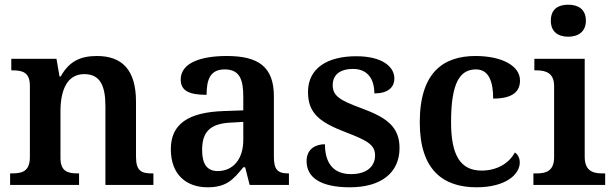

<svg xmlns="http://www.w3.org/2000/svg" viewBox="-20 -786 2608 816"><path d="M23 0H316V-49H311C267 -49 237 -58 237 -115V-313C237 -397 262 -471 338 -471C406 -471 428 -421 428 -335V0H632V-49H627C582 -49 558 -58 558 -120V-354C558 -490 498 -548 392 -548C320 -548 273 -524 238 -461H233L220 -536H28V-487H33C77 -487 107 -478 107 -421V-119C107 -58 75 -49 30 -49H23Z M862 10C941 10 970 -21 1014 -75H1022L1041 0H1208V-49H1205C1160 -49 1144 -65 1144 -120V-377C1144 -503 1077 -548 944 -548C836 -548 748 -520 748 -448C748 -400 784 -383 858 -383C858 -449 874 -491 935 -491C1000 -491 1014 -446 1014 -374V-317L931 -314C780 -309 706 -259 706 -152C706 -42 774 10 862 10ZM905 -59C860 -59 839 -89 839 -148C839 -222 869 -261 962 -265L1014 -268V-191C1014 -110 971 -59 905 -59Z M1467 10C1599 10 1678 -51 1678 -157C1678 -248 1622 -287 1516 -326C1426 -359 1394 -378 1394 -424C1394 -466 1422 -493 1481 -493C1538 -493 1571 -455 1571 -389C1627 -389 1656 -413 1656 -453C1656 -502 1605 -547 1494 -547C1371 -547 1289 -496 1289 -395C1289 -302 1342 -265 1452 -223C1543 -188 1574 -170 1574 -125C1574 -80 1540 -46 1472 -46C1395 -46 1361 -95 1361 -173C1325 -173 1283 -156 1283 -101C1283 -32 1342 10 1467 10Z M2005 10C2131 10 2189 -46 2189 -95C2189 -113 2182 -129 2168 -138C2145 -94 2094 -61 2027 -61C1935 -61 1897 -129 1897 -267C1897 -441 1938 -491 2003 -491C2060 -491 2076 -434 2076 -367C2163 -367 2190 -400 2190 -444C2190 -507 2112 -548 2001 -548C1867 -548 1764 -481 1764 -266C1764 -64 1863 10 2005 10Z M2395 -630C2436 -630 2470 -650 2470 -698C2470 -748 2436 -766 2395 -766C2353 -766 2321 -748 2321 -698C2321 -650 2353 -630 2395 -630ZM2247 0H2552V-49H2540C2498 -49 2465 -61 2465 -120V-536H2251V-487H2260C2301 -487 2335 -475 2335 -420V-118C2335 -60 2302 -49 2260 -49H2247Z"/></svg>

Font: Noto Serif Sinhala SemiBold
Style: Regular
Weight: 600
Designer: Jelle Bosma - Monotype Design Team
Foundry: Monotype Imaging Inc.
Version: Version 2.007